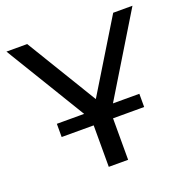

<svg xmlns="http://www.w3.org/2000/svg" viewBox="-125 -819 918 938"><g transform="rotate(-20 334.0 -350.0)"><path d="M283.7 -268.1 306.7 -206 6.4 -700H114.3L367.1 -283.9H307.7L561.4 -700H661.6L361.3 -206L384.3 -268.1V0H283.7ZM117.2 -284.3H546.1V-215.6H117.2Z"/></g></svg>

Font: iiserrat Thin
Style: Regular
Weight: 100
Designer: Akira Ohta
Foundry: Akira Ohta
Version: Version 1.200;Glyphs 3.3.1 (3343)